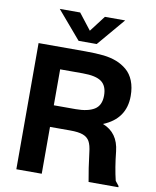

<svg xmlns="http://www.w3.org/2000/svg" viewBox="-100 -1019 888 1094"><g transform="rotate(10 344.0 -471.5)"><path d="M661.1 -6.8V0H488.8Q475.1 -73.2 463.9 -166Q459.5 -208 447.3 -229.7Q435.1 -251.5 409.2 -261.2Q383.3 -271 335 -271H217.8V0H70.8V-730H340.8Q403.3 -730 448.2 -725.1Q489.3 -720.2 522.2 -707.5Q555.2 -694.8 582.5 -671.9Q609.9 -648.9 625 -611.3Q640.1 -573.7 640.1 -523.9Q640.1 -392.1 512.2 -339.8Q601.6 -305.2 612.8 -199.2Q622.6 -104.5 640.1 -33.2ZM155.8 -942.9H273.9L346.2 -850.1L417 -942.9H534.2L397.9 -782.2H293ZM217.8 -396H344.2Q414.6 -396 452.4 -419.4Q490.2 -442.9 490.2 -500Q490.2 -555.7 457.5 -579.8Q424.8 -604 349.1 -604H217.8Z"/></g></svg>

Font: Nacelle Bold
Style: Regular
Weight: 700
Designer: Sora Sagano
Foundry: Sora Sagano
Version: Version 1.000;FEAKit 1.0